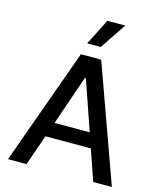

<svg xmlns="http://www.w3.org/2000/svg" viewBox="-137 -1063 975 1161"><g transform="rotate(15 350.0 -482.0)"><path d="M141.1 0H24.9L286.6 -727.1H413.6L675.3 0H558.6L492.2 -192.4H208ZM240.2 -284.7H460.4L353 -595.2H347.2ZM306.2 -800.3 389.2 -963.9H501L391.1 -800.3Z"/></g></svg>

Font: Karasuma Gothic
Style: Regular
Weight: 500
Designer: Rasmus Andersson / Ryoko Nishizuka
Foundry: Genbu
Version: Version 1.00